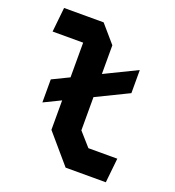

<svg xmlns="http://www.w3.org/2000/svg" viewBox="-138 -874 896 983"><g transform="rotate(20 310.0 -382.0)"><path d="M104 -272.5 195.5 -317V-156.5L330 0.5H549L563 -133H405.5L340.5 -206.5V-387.5L516 -473V-599L340.5 -513.5V-670L258.5 -765H43L29 -631.5H195.5V-442.5L104 -398Z"/></g></svg>

Font: Monaspace Krypton
Style: Bold
Weight: 700
Designer: Riley Cran & the Lettermatic Team
Foundry: Lettermatic
Version: Version 1.200 (Monaspace Krypton)